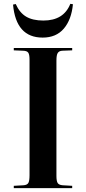

<svg xmlns="http://www.w3.org/2000/svg" viewBox="-20 -980 448 1000"><path d="M202.1 -784.2Q63.5 -784.2 47.9 -956.1L62 -959Q82 -913.6 116.2 -893.3Q150.4 -873 206.1 -873Q312 -873 346.2 -960L359.9 -958Q352.1 -877.4 312.3 -830.8Q272.5 -784.2 202.1 -784.2ZM51.8 0V-12.2L103 -15.1Q121.6 -16.6 127.7 -27.3Q133.8 -38.1 133.8 -67.9V-669.9Q133.8 -695.8 127.2 -705.6Q120.6 -715.3 100.1 -715.8L51.8 -717.8V-730H356V-717.8L304.2 -715.8Q287.6 -714.8 280.8 -704.1Q273.9 -693.4 273.9 -665V-64Q273.9 -36.6 280.5 -26.6Q287.1 -16.6 306.2 -15.1L356 -12.2V0Z"/></svg>

Font: Display Semibold
Style: Regular
Weight: 600
Designer: Latin by Veronika Burian and Jose Scaglione. Greek by Irene Vlachou. Cyrillic by Vera Evstafieva.
Foundry: TypeTogether
Version: Version 3.002